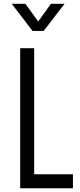

<svg xmlns="http://www.w3.org/2000/svg" viewBox="-20 -1008 431 1028"><path d="M163 -750V-75H370.5V0H88V-750ZM154 -842.5 43 -987.5H116L184.5 -893L252.5 -987.5H325.5L214 -842.5Z"/></svg>

Font: Mohave
Style: Regular
Weight: 400
Designer: Gumpita Rahayu
Foundry: Tokotype
Version: Version 2.003; ttfautohint (v1.8.3)